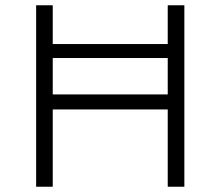

<svg xmlns="http://www.w3.org/2000/svg" viewBox="-20 -708 836 728"><path d="M117 0V-688H180V-541H616V-688H679V0H616V-293H180V0ZM180 -350H616V-488H180Z"/></svg>

Font: Saira SemiExpanded Light
Style: Regular
Weight: 300
Width: 6
Designer: Hector Gatti with collaboration of the Omnibus-Type team
Foundry: Omnibus-Type
Version: Version 1.101